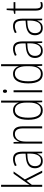

<svg xmlns="http://www.w3.org/2000/svg" viewBox="1350 -2150 810 3550"><g transform="rotate(-90 1755.0 -375.0)"><path d="M113 -370Q113 -334 112.5 -302Q112 -270 111 -235H112Q124 -252 132.5 -265Q141 -278 152 -293L318 -529H360L213 -321L375 0H334L188 -290L113 -191V0H76V-760H113Z M589 -539Q660 -539 693 -496Q726 -453 726 -357V0H697L692 -92H690Q675 -51 644 -20.5Q613 10 551 10Q484 10 451.5 -32Q419 -74 419 -133Q419 -212 470.5 -252.5Q522 -293 616 -301L689 -307V-353Q689 -437 664.5 -471Q640 -505 587 -505Q561 -505 533 -497.5Q505 -490 473 -472L459 -503Q489 -520 522 -529.5Q555 -539 589 -539ZM619 -271Q539 -264 498.5 -230.5Q458 -197 458 -133Q458 -80 484 -51Q510 -22 557 -22Q626 -22 657.5 -76Q689 -130 690 -218V-276Z M1057 -539Q1123 -539 1158.5 -497Q1194 -455 1194 -365V0H1156V-356Q1156 -435 1129 -470Q1102 -505 1053 -505Q991 -505 951.5 -455Q912 -405 912 -302V0H875V-529H904L908 -425H910Q925 -469 959.5 -504Q994 -539 1057 -539Z M1487 10Q1402 10 1358.5 -58.5Q1315 -127 1315 -258Q1315 -395 1361 -467Q1407 -539 1491 -539Q1549 -539 1584.5 -506.5Q1620 -474 1633 -433H1635Q1634 -456 1633.5 -476.5Q1633 -497 1633 -517V-760H1670V0H1640L1635 -100H1633Q1619 -58 1584.5 -24Q1550 10 1487 10ZM1492 -24Q1563 -24 1598 -80.5Q1633 -137 1633 -236V-294Q1633 -393 1598 -449Q1563 -505 1495 -505Q1426 -505 1390 -442Q1354 -379 1354 -258Q1354 -145 1387 -84.5Q1420 -24 1492 -24Z M1844 -726Q1860 -726 1867 -715Q1874 -704 1874 -689Q1874 -671 1866 -660.5Q1858 -650 1843 -650Q1828 -650 1820.5 -661Q1813 -672 1813 -688Q1813 -704 1820 -715Q1827 -726 1844 -726ZM1861 -529V0H1824V-529Z M2160 10Q2075 10 2031.5 -58.5Q1988 -127 1988 -258Q1988 -395 2034 -467Q2080 -539 2164 -539Q2222 -539 2257.5 -506.5Q2293 -474 2306 -433H2308Q2307 -456 2306.5 -476.5Q2306 -497 2306 -517V-760H2343V0H2313L2308 -100H2306Q2292 -58 2257.5 -24Q2223 10 2160 10ZM2165 -24Q2236 -24 2271 -80.5Q2306 -137 2306 -236V-294Q2306 -393 2271 -449Q2236 -505 2168 -505Q2099 -505 2063 -442Q2027 -379 2027 -258Q2027 -145 2060 -84.5Q2093 -24 2165 -24Z M2628 -539Q2699 -539 2732 -496Q2765 -453 2765 -357V0H2736L2731 -92H2729Q2714 -51 2683 -20.5Q2652 10 2590 10Q2523 10 2490.5 -32Q2458 -74 2458 -133Q2458 -212 2509.5 -252.5Q2561 -293 2655 -301L2728 -307V-353Q2728 -437 2703.5 -471Q2679 -505 2626 -505Q2600 -505 2572 -497.5Q2544 -490 2512 -472L2498 -503Q2528 -520 2561 -529.5Q2594 -539 2628 -539ZM2658 -271Q2578 -264 2537.5 -230.5Q2497 -197 2497 -133Q2497 -80 2523 -51Q2549 -22 2596 -22Q2665 -22 2696.5 -76Q2728 -130 2729 -218V-276Z M3048 -539Q3119 -539 3152 -496Q3185 -453 3185 -357V0H3156L3151 -92H3149Q3134 -51 3103 -20.5Q3072 10 3010 10Q2943 10 2910.5 -32Q2878 -74 2878 -133Q2878 -212 2929.5 -252.5Q2981 -293 3075 -301L3148 -307V-353Q3148 -437 3123.5 -471Q3099 -505 3046 -505Q3020 -505 2992 -497.5Q2964 -490 2932 -472L2918 -503Q2948 -520 2981 -529.5Q3014 -539 3048 -539ZM3078 -271Q2998 -264 2957.5 -230.5Q2917 -197 2917 -133Q2917 -80 2943 -51Q2969 -22 3016 -22Q3085 -22 3116.5 -76Q3148 -130 3149 -218V-276Z M3435 -24Q3451 -24 3465.5 -27Q3480 -30 3490 -35V-2Q3478 3 3463 6.5Q3448 10 3429 10Q3376 10 3355 -24Q3334 -58 3334 -124V-496H3275V-520L3334 -530L3344 -657H3372V-529H3491V-496H3372V-124Q3372 -74 3385 -49Q3398 -24 3435 -24Z"/></g></svg>

Font: Noto Sans Khmer UI Condensed ExtraLight
Style: Regular
Weight: 200
Width: 3
Designer: Danh Hong and the Monotype Design Team
Foundry: Monotype Imaging Inc.
Version: Version 2.002; ttfautohint (v1.8.4.7-5d5b)